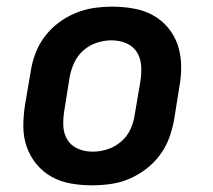

<svg xmlns="http://www.w3.org/2000/svg" viewBox="-20 -548 640 576"><path d="M256 8Q224 8 192.5 2.5Q161 -3 135 -17.5Q109 -32 89.5 -55.5Q70 -79 60 -108Q50 -137 50 -169Q50 -201 55 -233L72 -333Q76 -360 86 -387Q96 -414 114 -438Q132 -462 156 -480Q180 -498 207 -509Q234 -520 261.5 -524Q289 -528 317 -528Q349 -528 380.5 -522.5Q412 -517 438.5 -502.5Q465 -488 484.5 -464.5Q504 -441 513.5 -412Q523 -383 523.5 -351Q524 -319 518 -287L502 -187Q497 -160 487 -133Q477 -106 459 -82Q441 -58 417 -40Q393 -22 366.5 -11Q340 0 312 4Q284 8 256 8ZM258 -93Q280 -93 302 -100Q324 -107 342.5 -122.5Q361 -138 371 -159.5Q381 -181 384 -203L401 -303Q405 -327 403.5 -350Q402 -373 391 -391Q380 -409 359.5 -418Q339 -427 315 -427Q293 -427 271 -420Q249 -413 231 -397.5Q213 -382 203 -360.5Q193 -339 189 -317L173 -217Q169 -193 170 -170Q171 -147 182 -129Q193 -111 213.5 -102Q234 -93 258 -93Z"/></svg>

Font: Iosevka Aile
Style: Bold Italic
Weight: 700
Italic angle: -9°
Designer: Belleve Invis
Foundry: Belleve Invis
Version: Version 28.0.1; ttfautohint (v1.8.4)